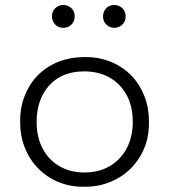

<svg xmlns="http://www.w3.org/2000/svg" viewBox="-20 -724 663 752"><path d="M314.5 7.5H306.5Q252 7.5 207 -12Q160.5 -31.5 127.5 -66.5Q94.5 -101 76.5 -147.5Q59 -192 59 -243V-251Q59 -306.5 78 -351.5Q97 -398.5 131 -432Q165 -465 211.5 -483Q257.5 -500.5 310.5 -500.5H314.5Q370 -500.5 415 -481.5Q461.5 -462 495 -427.5Q528 -393 546 -346.5Q563.5 -300.5 563.5 -247V-243Q563.5 -187.5 544.5 -142.5Q524.5 -95.5 490 -62Q455.5 -28.5 409.5 -10.5Q365 7.5 314.5 7.5ZM310.5 -48.5Q368.5 -48.5 411 -74Q453.5 -99.5 476.8 -144.2Q500 -189 500 -247Q500 -309 475.2 -353.2Q450.5 -397.5 407.8 -421Q365 -444.5 310.5 -444.5Q223 -444.5 173.2 -389.8Q123.5 -335 123.5 -247Q123.5 -185 147.8 -140.5Q172 -96 214.2 -72.2Q256.5 -48.5 310.5 -48.5ZM228 -615Q208 -615 195.8 -628.5Q183.5 -642 183.5 -660Q183.5 -679 196.2 -691.8Q209 -704.5 228 -704.5Q245.5 -704.5 259 -692.5Q272.5 -680.5 272.5 -660Q272.5 -639.5 259.2 -627.2Q246 -615 228 -615ZM427.5 -615Q409 -615 396.2 -628Q383.5 -641 383.5 -660Q383.5 -678 395.5 -691.2Q407.5 -704.5 427.5 -704.5Q445 -704.5 458.5 -692.5Q472 -680.5 472 -660Q472 -639.5 458.8 -627.2Q445.5 -615 427.5 -615Z"/></svg>

Font: Acari Sans Neue
Style: Regular
Weight: 400
Designer: Alfredo Marco Pradil (font), Cristiano Sobral (main changes)
Foundry: Hanken Design Co. (font), Cristiano Sobral (main changes)
Version: Version 2.459;March 19, 2022;FontCreator 14.0.0.2808 64-bit;